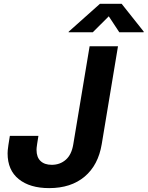

<svg xmlns="http://www.w3.org/2000/svg" viewBox="-20 -968 767 998"><path d="M235.8 9.8Q135.3 9.8 77.4 -36.9Q19.5 -83.5 19.5 -170.9Q19.5 -178.2 20.3 -187.7Q21 -197.3 23.7 -214.6Q26.4 -231.9 31.2 -261.7H179.7Q175.3 -234.4 173.1 -220.2Q170.9 -206.1 170.4 -199.7Q169.9 -193.4 169.9 -189Q169.9 -150.9 190.7 -131.1Q211.4 -111.3 249 -111.3Q292 -111.3 322 -137.7Q352.1 -164.1 360.8 -217.3L445.8 -727.5H593.3L508.8 -218.8Q490.7 -109.4 419.7 -49.8Q348.6 9.8 235.8 9.8ZM462.4 -800.3H336.4L337.4 -803.7L499.5 -948.2H612.3L727.1 -803.7L726.6 -800.3H600.1L545.4 -883.3Z"/></svg>

Font: Inter 16pt
Style: Bold Italic
Weight: 700
Italic angle: -9.3988°
Version: Version 4.001;git-66647c0bb